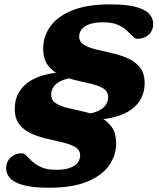

<svg xmlns="http://www.w3.org/2000/svg" viewBox="-20 -731 720 878"><path d="M349 -380Q298 -376.5 268.5 -365Q239 -353.5 226.5 -336.2Q214 -319 214 -298Q214 -272.5 235.5 -258.8Q257 -245 290.8 -237Q324.5 -229 362.5 -220.5Q400.5 -212 434.2 -196.5Q468 -181 489.5 -152.2Q511 -123.5 511 -75Q511 -20.5 478.8 25.5Q446.5 71.5 379 99.5Q311.5 127.5 205.5 127.5Q129.5 127.5 86.5 115.5Q43.5 103.5 25.8 83.5Q8 63.5 8 39.5Q8.5 7.5 29 -11.2Q49.5 -30 80.5 -30Q90.5 -30 101 -18.8Q111.5 -7.5 127.8 7.5Q144 22.5 169.8 34Q195.5 45.5 235.5 45.5Q277 45.5 301.5 36Q326 26.5 336.2 11.5Q346.5 -3.5 346.5 -20Q346.5 -45 324.8 -58Q303 -71 269 -79.2Q235 -87.5 197 -96Q159 -104.5 124.8 -119.5Q90.5 -134.5 69 -161.5Q47.5 -188.5 47.5 -233.5Q47.5 -308.5 106.2 -352.8Q165 -397 284 -402.5ZM474.5 -287Q474.5 -313 453 -326.2Q431.5 -339.5 397.8 -347.5Q364 -355.5 326 -364.2Q288 -373 254.2 -388.5Q220.5 -404 199 -432.5Q177.5 -461 177.5 -509.5Q177.5 -564 209.8 -609.8Q242 -655.5 309.5 -683.2Q377 -711 483.5 -711Q560.5 -711 603.2 -698.8Q646 -686.5 663.2 -666.5Q680.5 -646.5 680.5 -623Q680.5 -591 659.8 -572.2Q639 -553.5 607.5 -553.5Q598 -553.5 587.2 -564.8Q576.5 -576 560.5 -591Q544.5 -606 519 -617.5Q493.5 -629 454 -629Q412 -629 387.5 -619.8Q363 -610.5 352.5 -595.5Q342 -580.5 342 -564Q342 -539.5 363.8 -526.2Q385.5 -513 419.8 -504.8Q454 -496.5 492 -488Q530 -479.5 564.2 -464.5Q598.5 -449.5 620 -422.8Q641.5 -396 641.5 -351Q641.5 -276 582.5 -231.5Q523.5 -187 405 -182.5L340 -205Q390.5 -208.5 420 -220Q449.5 -231.5 462 -248.8Q474.5 -266 474.5 -287Z"/></svg>

Font: Newsreader 9pt
Style: Bold Italic
Weight: 700
Italic angle: -17°
Designer: Hugues Gentile
Foundry: Production Type
Version: Version 1.003